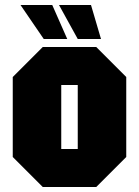

<svg xmlns="http://www.w3.org/2000/svg" viewBox="-20 -748 556 768"><path d="M31 -120V-440L151 -560H365L485 -440V-120L365 0H151ZM225 -152H291V-408H225ZM344 -728 384 -592H291L216 -728ZM189 -728 249 -592H155L62 -728Z"/></svg>

Font: Tektur Condensed ExtraBold
Style: Regular
Weight: 800
Width: 3
Designer: Adam Jagosz
Foundry: Adam Jagosz
Version: Version 1.005;gftools[0.9.30]